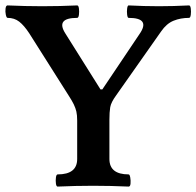

<svg xmlns="http://www.w3.org/2000/svg" viewBox="-35 -686 725 709"><path d="M178 3Q173 3 171.5 -8Q170 -19 171.5 -30.5Q173 -42 178 -42Q250 -42 250 -99V-241Q250 -261 247 -274Q244 -287 237.5 -300.5Q231 -314 218 -334L73 -563Q54 -592 36 -606Q18 -620 -7 -620Q-11 -620 -13.5 -631.5Q-16 -643 -14.5 -654.5Q-13 -666 -7 -666Q58 -663 121 -663Q186 -663 250 -666Q255 -666 256.5 -654.5Q258 -643 256.5 -631.5Q255 -620 250 -620Q170 -620 206 -563L336 -356H343L480 -560Q522 -620 440 -620Q436 -620 434.5 -631.5Q433 -643 434.5 -654.5Q436 -666 440 -666Q497 -663 552 -663Q606 -663 663 -666Q668 -666 669.5 -654.5Q671 -643 669.5 -631.5Q668 -620 663 -620Q632 -620 606 -609.5Q580 -599 560 -570L394 -334Q375 -308 372 -290Q369 -272 369 -244V-99Q369 -42 440 -42Q444 -42 446 -30.5Q448 -19 447 -8Q446 3 440 3Q374 0 309 0Q244 0 178 3Z"/></svg>

Font: Junicode
Style: Bold
Weight: 700
Designer: Peter S. Baker
Version: Version 2.100; ttfautohint (v1.8.4)